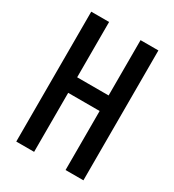

<svg xmlns="http://www.w3.org/2000/svg" viewBox="-178 -838 855 941"><g transform="rotate(30 250.0 -367.5)"><path d="M60 0V-735H161V-422H339V-735H440V0H339V-334H161V0Z"/></g></svg>

Font: Iosevka Curly Semibold
Style: Regular
Weight: 600
Monospace: yes
Designer: Belleve Invis
Foundry: Belleve Invis
Version: Version 22.1.2; ttfautohint (v1.8.4)